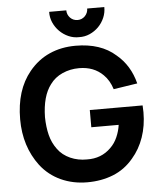

<svg xmlns="http://www.w3.org/2000/svg" viewBox="-63 -1025 912 1094"><g transform="rotate(-5 393.0 -478.0)"><path d="M259.5 -971H357.5Q357.5 -946.5 375 -928Q392.5 -910.5 417.5 -910.5Q442 -910.5 459.5 -928Q477 -946.5 477 -971H575Q575.5 -939 563 -910Q550.5 -881 528.8 -859Q507 -837 478.2 -824.2Q449.5 -811.5 417.5 -812.5Q386 -811.5 357 -824.2Q328 -837 306 -859Q284 -881 271.2 -910Q258.5 -939 259.5 -971ZM745 -354Q745 -277.5 722.2 -211.8Q699.5 -146 656 -96Q608 -38.5 540.8 -11.5Q473.5 15.5 392.5 15.5Q310 15.5 241.2 -16Q172.5 -47.5 126 -107.5Q41.5 -219.5 41.5 -375Q41.5 -542 126 -645Q175.5 -705.5 242.8 -735.5Q310 -765.5 392.5 -765.5Q536 -765.5 621 -689.5Q697.5 -626 724 -521L587.5 -500Q571 -552 538.5 -583.5Q485.5 -636.5 401 -636.5Q350 -636.5 305.8 -616.8Q261.5 -597 234.5 -559.5Q185.5 -495.5 183.5 -375Q184.5 -318 196 -272.5Q207.5 -227 234.5 -190.5Q248 -171.5 266.2 -157.2Q284.5 -143 306.2 -133.2Q328 -123.5 352 -118.8Q376 -114 401 -114.5Q483.5 -112.5 538.5 -167.5Q563.5 -191.5 578.5 -226Q593.5 -260.5 598 -295H441.5V-393.5H743.5Z"/></g></svg>

Font: Russisch Sans
Style: Bold
Weight: 700
Designer: Michael Sharanda (font) & Cristiano Sobral (main changes)
Foundry: Michael Sharanda
Version: Version 2.00;September 8, 2020;FontCreator 13.0.0.2681 64-bi